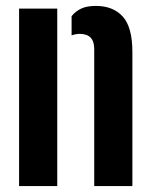

<svg xmlns="http://www.w3.org/2000/svg" viewBox="-20 -629 510 649"><path d="M298.5 0V-463.5Q298.5 -514.5 249.5 -514.5Q236.5 -514.5 222 -509.5V-574.5Q236 -591.5 255 -600.2Q274 -609 304 -609Q362.5 -609 395 -573Q427.5 -537 427.5 -453V0ZM44.5 0V-600H173.5V0Z"/></svg>

Font: Big Shoulders Stencil Display ExtraBold
Style: Regular
Weight: 800
Designer: Patric King
Foundry: XO Type Co
Version: Version 1.000